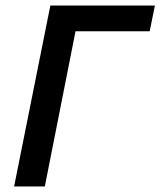

<svg xmlns="http://www.w3.org/2000/svg" viewBox="-20 -674 580 694"><path d="M31 0H142L253 -561H521L540 -654H162Z"/></svg>

Font: Source Sans Pro Semibold
Style: Italic
Weight: 600
Italic angle: -11°
Designer: Paul D. Hunt
Foundry: Adobe Systems Incorporated
Version: Version 3.006;hotconv 1.0.111;makeotfexe 2.5.65597